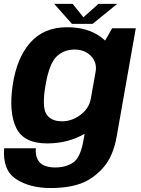

<svg xmlns="http://www.w3.org/2000/svg" viewBox="-40 -739 732 994"><path d="M221.5 234.5Q314 234.5 378.2 211Q442.5 187.5 494.2 129.2Q546 71 564 -32L663 -592.5H540.5L474 -476L392.5 -15Q377 77 338.8 102.5Q300.5 128 246 128Q213.5 128 189.5 118Q165.5 108 154.2 85.5Q143 63 145.5 28.5H-18.5Q-27.5 142 43.5 188.2Q114.5 234.5 221.5 234.5ZM203.5 3.5Q310 3.5 395.8 -45Q481.5 -93.5 492 -154L430 -228Q421.5 -178.5 377.2 -144.8Q333 -111 280.5 -111Q224 -111 200.2 -148.2Q176.5 -185.5 195.5 -297Q214.5 -408.5 252 -445.5Q289.5 -482.5 346 -482.5Q398.5 -482.5 431 -449Q463.5 -415.5 455 -366.5L541.5 -435.5Q552 -495 483.2 -546.5Q414.5 -598 307.5 -598Q187 -598 116.8 -518.5Q46.5 -439 25.5 -297.5Q5 -157 44 -76.8Q83 3.5 203.5 3.5ZM332.5 -615.5H439.5L567 -719H469.5L392 -649.5L336 -719H240.5Z"/></svg>

Font: Anybody
Style: Bold Italic
Weight: 700
Italic angle: -10°
Designer: Tyler Finck
Foundry: Etcetera Type Company
Version: Version 1.113;gftools[0.9.25]